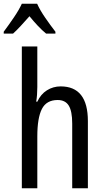

<svg xmlns="http://www.w3.org/2000/svg" viewBox="-49 -1009 556 1029"><path d="M151 -760V-543Q151 -500 145 -464H151Q169 -504 202.5 -525Q236 -546 276 -546Q422 -546 422 -360V0H338V-347Q338 -413 319.5 -443Q301 -473 260 -473Q200 -473 175.5 -425Q151 -377 151 -278V0H68V-760ZM150 -989Q165 -955 194 -913Q223 -871 248 -839V-829H198Q176 -847 153.5 -871Q131 -895 109 -922Q85 -895 62.5 -870.5Q40 -846 21 -829H-29V-839Q-3 -874 25 -915Q53 -956 68 -989Z"/></svg>

Font: Avrile Sans Condensed
Style: Regular
Weight: 400
Width: 3
Designer: Monotype Design Team
Foundry: Monotype Imaging Inc.
Version: Version 2.001;September 10, 2019;FontCreator 11.5.0.2425 64-